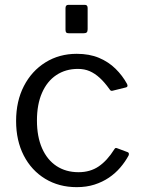

<svg xmlns="http://www.w3.org/2000/svg" viewBox="-20 -762 582 792"><path d="M296.6 -540Q349 -540 388.5 -523.3Q428 -506.6 456.6 -478.4Q485.2 -450.3 504.1 -415.7Q509.7 -403.7 499.2 -401.3L444.1 -387.7Q436.6 -385.3 431.4 -394.5Q411.3 -422.7 391.4 -440.8Q371.6 -459 350 -468.4Q328.4 -477.8 301.6 -477.8Q250.7 -477.8 212.4 -452.3Q174.1 -426.8 153.3 -379Q132.4 -331.3 132.4 -265Q132.4 -198.4 153.5 -150.4Q174.7 -102.4 213.3 -77Q251.9 -51.7 303.9 -51.7Q352.1 -51.7 387.2 -75.6Q422.3 -99.6 451.4 -145.9Q454.1 -150.6 456.7 -151.4Q459.2 -152.2 464.2 -150.2L506.7 -134.3Q514.2 -131.3 510.6 -120.8Q496.5 -94.5 476 -70.7Q455.6 -46.9 429.1 -29Q402.5 -11.1 369.5 -0.5Q336.5 10 296.6 10Q223.1 10 166.4 -24.5Q109.7 -59 78 -120.5Q46.4 -182 46.4 -263Q46.4 -344.6 78.5 -406.9Q110.7 -469.3 167.4 -504.6Q224.1 -540 296.6 -540ZM341.5 -729V-641.4Q341.5 -632.2 337.8 -628.5Q334.2 -624.7 323.7 -624.7H265.3Q256.1 -624.7 253.2 -628Q250.2 -631.2 250.2 -639.1V-728.4Q250.2 -742 261.9 -742H330Q341.5 -742 341.5 -729Z"/></svg>

Font: Libre Franklin Thin
Style: Regular
Weight: 100
Designer: Pablo Impallari, Rodrigo Fuenzalida, Nhung Nguyen
Foundry: Impallari Type
Version: Version 3.000